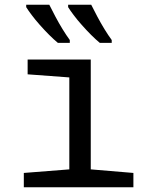

<svg xmlns="http://www.w3.org/2000/svg" viewBox="-20 -786 640 806"><path d="M80 0V-60L271 -75V-461L96 -474V-536H361V-75L540 -60V0ZM399 -606Q382 -620 362.5 -639.5Q343 -659 323.5 -681Q304 -703 289 -723Q274 -743 266 -756V-766H363Q374 -744 388.5 -716.5Q403 -689 419 -663Q435 -637 449 -618V-606ZM223 -606Q206 -620 186.5 -639.5Q167 -659 147.5 -681Q128 -703 113 -723Q98 -743 90 -756V-766H187Q198 -744 212.5 -716.5Q227 -689 243 -663Q259 -637 273 -618V-606Z"/></svg>

Font: Noto Sans Mono
Style: Regular
Weight: 400
Designer: Monotype Design Team
Foundry: Monotype Imaging Inc.
Version: Version 2.014